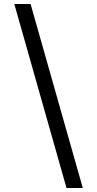

<svg xmlns="http://www.w3.org/2000/svg" viewBox="-20 -812 489 967"><path d="M52 -792H134L397 135H315Z"/></svg>

Font: usinhala15
Style: Book
Weight: 400
Designer: Jelle Bosma - Monotype Design Team
Foundry: Monotype Imaging Inc.
Version: Version 2.003